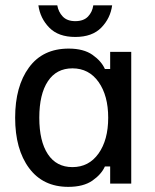

<svg xmlns="http://www.w3.org/2000/svg" viewBox="-20 -697 590 729"><path d="M239.2 12.5Q143.3 12.5 90.4 -58.8Q37.5 -130 37.5 -250Q37.5 -369.2 90 -440.8Q142.5 -512.5 240.8 -512.5Q297.5 -512.5 331.2 -488.8Q365 -465 378.3 -435H398.3V-500H478.3V0H398.3V-65H378.3Q365 -35 330.8 -11.2Q296.7 12.5 239.2 12.5ZM255 -62.5Q317.5 -62.5 354.2 -114.2Q390.8 -165.8 390.8 -250Q390.8 -334.2 354.2 -385.8Q317.5 -437.5 255 -437.5Q194.2 -437.5 161.7 -388.3Q129.2 -339.2 129.2 -250Q129.2 -160.8 161.7 -111.7Q194.2 -62.5 255 -62.5ZM265.8 -556.7Q201.7 -556.7 167.1 -592.1Q132.5 -627.5 125.8 -676.7H197.5Q201.7 -651.7 218.3 -634.2Q235 -616.7 265.8 -616.7Q297.5 -616.7 314.2 -634.2Q330.8 -651.7 334.2 -676.7H405.8Q399.2 -627.5 364.6 -592.1Q330 -556.7 265.8 -556.7Z"/></svg>

Font: Familjen Grotesk GF
Style: Regular
Weight: 400
Designer: Anders Wikstroem, Jonas Baeckman, Matilda Gysing, Kristian Moeller
Foundry: Familjen STHLM AB
Version: Version 2.000; Beta; Release 4; Build 6